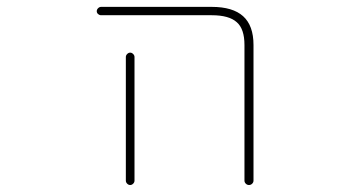

<svg xmlns="http://www.w3.org/2000/svg" viewBox="-20 -564 1040 561"><path d="M694.3 -36.1V-432.6Q694.3 -479.5 671.9 -499Q649.4 -519.5 598.6 -519.5H275.4Q270.5 -519.5 266.6 -522.9Q262.7 -526.4 262.7 -531.2Q262.7 -536.1 266.6 -540Q270.5 -543.9 275.4 -543.9H598.6Q660.2 -543.9 690.4 -516.6Q720.7 -489.3 720.7 -432.6V-36.1Q720.7 -31.2 716.8 -27.3Q712.9 -23.4 707.5 -23.4Q702.1 -23.4 698.2 -27.3Q694.3 -31.2 694.3 -36.1ZM347.7 -36.1V-397.5Q347.7 -402.3 351.6 -406.2Q355.5 -410.2 360.4 -410.2Q365.2 -410.2 369.1 -406.2Q373 -402.3 373 -397.5V-36.1Q373 -31.2 369.1 -27.3Q365.2 -23.4 360.4 -23.4Q355.5 -23.4 351.6 -27.3Q347.7 -31.2 347.7 -36.1Z"/></svg>

Font: Rounded-X Mgen+ 2m thin
Style: Regular
Weight: 100
Designer: [Source Han Sans]
Ryoko NISHIZUKA  (kana & ideographs); Paul D. Hunt (Latin, Greek & Cyrillic); Wenlong ZHANG  (bopomofo
Version: Version 1.059.20150602